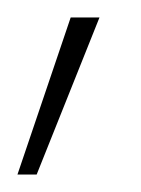

<svg xmlns="http://www.w3.org/2000/svg" viewBox="-24 -77 161 220"><path d="M-4 123 57 -57H90L18 123Z"/></svg>

Font: DM Sans 18pt Thin
Style: Regular
Weight: 250
Designer: Colophon Foundry, Jonny Pinhorn
Foundry: Colophon Foundry
Version: Version 4.004;gftools[0.9.30]